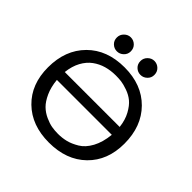

<svg xmlns="http://www.w3.org/2000/svg" viewBox="-217 -1077 1288 1288"><g transform="rotate(45 426.5 -433.0)"><path d="M63 -341.8Q63 -505.9 162.1 -605.5Q261.2 -705.1 426.8 -705.1Q590.8 -705.1 689.5 -605.5Q788.1 -505.9 788.1 -341.8Q788.1 -182.6 689 -85.7Q589.8 11.2 423.8 11.2Q260.7 11.2 161.9 -85.2Q63 -181.6 63 -341.8ZM165 -324.2Q170.9 -261.2 192.4 -214.1Q213.9 -167 240.5 -141.1Q267.1 -115.2 302.5 -99.1Q337.9 -83 366.5 -78.1Q395 -73.2 425.8 -73.2Q464.8 -73.2 501 -82Q537.1 -90.8 578.6 -115.5Q620.1 -140.1 649.2 -193.6Q678.2 -247.1 686 -324.2ZM165 -398.9H686Q679.2 -459 655 -502.9Q630.9 -546.9 603 -569.8Q575.2 -592.8 537.6 -606Q500 -619.1 475.6 -622.1Q451.2 -625 424.8 -625Q376 -625 334 -613Q292 -601.1 256.1 -575Q220.2 -548.8 196 -504.4Q171.9 -460 165 -398.9ZM248 -810.1Q248 -837.9 268.1 -857.4Q288.1 -877 314 -877Q340.8 -877 360.6 -858.2Q380.4 -839.4 380.4 -810.1Q380.4 -782.2 360.4 -763.2Q340.3 -744.1 314 -744.1Q287.1 -744.1 267.6 -762.7Q248 -781.2 248 -810.1ZM471.7 -810.1Q471.7 -837.9 491.7 -857.4Q511.7 -877 537.6 -877Q564.5 -877 584.2 -858.2Q604 -839.4 604 -810.1Q604 -782.2 584 -763.2Q564 -744.1 537.6 -744.1Q510.7 -744.1 491.2 -762.7Q471.7 -781.2 471.7 -810.1Z"/></g></svg>

Font: CMU Concrete
Style: Bold
Weight: 700
Version: Version 0.7.0